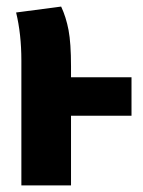

<svg xmlns="http://www.w3.org/2000/svg" viewBox="-20 -564 434 584"><path d="M380 -212H196V0H45V-380Q45 -460 29 -526L166 -544Q181 -512 188.5 -472.5Q196 -433 196 -362V-329H380Z"/></svg>

Font: Fira Sans Extra Condensed
Style: Bold
Weight: 700
Width: 1
Designer: Carrois Corporate & Edenspiekermann AG
Foundry: Carrois Corporate GbR & Edenspiekermann AG
Version: Version 4.203